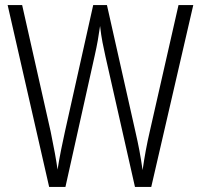

<svg xmlns="http://www.w3.org/2000/svg" viewBox="-20 -734 788 754"><path d="M739 -714 574 0H510L394 -513Q388 -540 382.5 -568Q377 -596 373 -632Q369 -603 364 -575Q359 -547 352 -516L237 0H173L10 -714H67L179 -217Q199 -120 206 -68Q212 -106 220 -146Q228 -186 235 -217L346 -714H400L512 -216Q521 -177 527.5 -142.5Q534 -108 540 -66Q551 -144 568 -217L681 -714Z"/></svg>

Font: Noto Sans Myanmar UI Condensed Light
Style: Regular
Weight: 300
Width: 3
Designer: Monotype Design Team
Foundry: Monotype Imaging Inc.
Version: Version 2.103; ttfautohint (v1.8.4.7-5d5b)